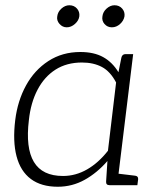

<svg xmlns="http://www.w3.org/2000/svg" viewBox="-20 -705 591 731"><path d="M200 6Q137 6 97.5 -23.5Q58 -53 43 -110Q28 -167 38 -248Q47 -321 79 -379.5Q111 -438 164 -472.5Q217 -507 286 -507Q338 -507 373 -487.5Q408 -468 431 -430L442 -485Q445 -499 458 -499H487L426 0H397Q383 0 384 -14L389 -92Q350 -47 302.5 -20.5Q255 6 200 6ZM220 -35Q268 -35 311.5 -60Q355 -85 391 -131L422 -391Q400 -433 368 -450Q336 -467 292 -467Q234 -467 191.5 -440Q149 -413 123 -363.5Q97 -314 90 -248Q77 -142 109 -88.5Q141 -35 220 -35ZM409 0 420 -45 495 -36Q501 -35 503.5 -32Q506 -29 506 -23L503 0ZM282 -643Q280 -627 265.5 -614Q251 -601 234 -601Q218 -601 206.5 -614Q195 -627 198 -643Q200 -660 214 -672.5Q228 -685 244 -685Q262 -685 273 -672.5Q284 -660 282 -643ZM454 -643Q451 -626 437 -613.5Q423 -601 406 -601Q389 -601 378 -613.5Q367 -626 370 -643Q372 -660 386 -672.5Q400 -685 416 -685Q434 -685 445 -672.5Q456 -660 454 -643Z"/></svg>

Font: Aleo Light
Style: Italic
Weight: 300
Italic angle: -7°
Designer: Alessio Laiso
Foundry: Alessio Laiso
Version: Version 2.001;gftools[0.9.29]